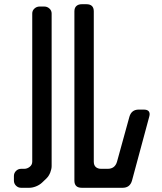

<svg xmlns="http://www.w3.org/2000/svg" viewBox="-20 -787 768 911"><path d="M333 70Q333 104 368 104H562Q596 104 606 71L688 -233Q689 -237 689.5 -240Q690 -243 690 -245Q690 -267 662 -267H638Q604 -267 594 -233L535 -19Q525 14 491 14H460Q444 14 434.5 5.5Q425 -3 425 -20V-733Q425 -767 390 -767H368Q352 -767 342.5 -758.5Q333 -750 333 -733ZM80 104H119Q134 104 150.5 97.5Q167 91 179 80L201 59Q212 48 218.5 31.5Q225 15 225 1V-723Q225 -737 214.5 -746.5Q204 -756 190 -756H168Q154 -756 143.5 -746.5Q133 -737 133 -723V-20Q133 -5 121 4.5Q109 14 95 14H80Q66 14 56 24Q46 34 46 48V70Q46 84 56 94Q66 104 80 104Z"/></svg>

Font: WD-XL Lubrifont TC
Style: Regular
Weight: 400
Designer: [WD-XL Lubrifont] Copyright 2020-2022 (c) NightFurySL2001, Skr-ZERO; [ZCOOL QingKe HuangYou] Copyright 2018-2022 (c) The
Version: Version 2.001;hotconv 1.1.1;makeotfexe 2.6.0